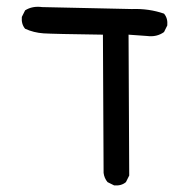

<svg xmlns="http://www.w3.org/2000/svg" viewBox="-20 -440 540 571"><path d="M319.3 111.3 299.8 101.6Q290 89.8 288.1 74.2L286.1 -336.9Q138.7 -338.9 109.4 -340.8Q80.1 -342.8 54.7 -354.5Q43 -368.2 44.9 -389.6L54.7 -409.2Q76.2 -422.9 105.5 -418.9L372.1 -413.1Q422.9 -415 467.8 -399.4Q479.5 -385.7 477.5 -364.3L467.8 -344.7Q446.3 -329.1 417 -333L362.3 -336.9L364.3 82L354.5 101.6Q340.8 113.3 319.3 111.3Z"/></svg>

Font: JasonHandwriting2
Style: Regular
Weight: 400
Version: Version 1.05.10